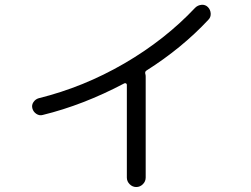

<svg xmlns="http://www.w3.org/2000/svg" viewBox="-20 -750 1040 796"><path d="M157.2 -273.4Q143.6 -269.5 130.9 -277.8Q118.2 -286.1 114.3 -300.3Q110.4 -314.5 118.7 -326.7Q127 -338.9 140.6 -342.8Q326.2 -388.7 495.1 -486.8Q664.1 -585 789.1 -717.8Q799.8 -728.5 815.4 -730Q831.1 -731.4 841.8 -720.7Q852.5 -710 853.5 -694.3Q854.5 -678.7 843.8 -668Q734.4 -550.8 587.9 -458Q579.1 -453.1 583 -441.4Q584 -438.5 584 -431.6V-13.7Q584 2 572.3 13.7Q560.5 25.4 544.9 25.4Q529.3 25.4 517.6 13.7Q505.9 2 505.9 -13.7V-398.4Q505.9 -402.3 502.4 -404.3Q499 -406.2 495.1 -404.3Q325.2 -314.5 157.2 -273.4Z"/></svg>

Font: Rounded-X Mgen+ 2m regular
Style: Regular
Weight: 400
Designer: [Source Han Sans]
Ryoko NISHIZUKA  (kana & ideographs); Paul D. Hunt (Latin, Greek & Cyrillic); Wenlong ZHANG  (bopomofo
Version: Version 1.059.20150602